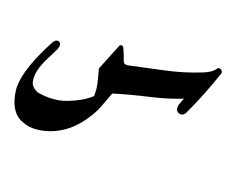

<svg xmlns="http://www.w3.org/2000/svg" viewBox="-99 -735 1126 904"><g transform="rotate(20 464.0 -283.0)"><path d="M398.9 -205.6Q385.7 -170.4 355 -127Q327.1 -86.9 292.2 -59.3Q257.3 -31.7 215.3 -16.1Q171.4 -0.5 133.8 -0.5Q99.6 -0.5 67.9 -15.6V-15.1Q37.1 -30.3 19 -63.7Q1 -97.2 -4.4 -145.5Q-4.9 -148.9 -4.9 -153.3Q-4.9 -157.7 -4.9 -161.1Q-4.9 -207.5 17.6 -272.2Q40 -336.9 81.5 -413.1Q90.3 -427.7 101.1 -427.7Q102.5 -427.7 104.2 -427.5Q106 -427.2 108.9 -426.3Q118.2 -421.4 118.2 -409.7Q118.2 -405.8 117.4 -401.4Q116.7 -397 114.3 -391.1Q108.4 -378.4 100.8 -363.5Q93.3 -348.6 84.5 -331.1Q76.2 -314.9 69.6 -298.3Q63 -281.7 59.1 -264.6Q54.7 -247.6 54.7 -230.5Q54.7 -216.8 57.6 -205.1Q63 -181.2 95.7 -167Q127 -161.6 151.9 -161.6Q201.2 -161.6 243.2 -178.2Q276.4 -190.9 303 -206.3Q329.6 -221.7 351.6 -241.7V-245.1Q351.6 -276.4 346.2 -302.2V-301.8Q342.3 -317.4 337.9 -335.4Q333.5 -353.5 328.1 -371.1L380.9 -502.4Q383.8 -510.3 391.1 -510.5Q398.4 -510.7 402.3 -503.4Q409.7 -487.3 415.8 -472.7Q421.9 -458 426.3 -444.3Q430.2 -431.6 443.8 -431.6Q446.3 -431.6 448.7 -432.1V-431.6Q494.6 -441.4 539.1 -450.9Q583.5 -460.4 628.4 -470.2Q715.3 -489.3 793.5 -521Q836.4 -537.1 852.1 -562.5Q853.5 -564 855.5 -565.2Q857.4 -566.4 861.3 -566.4Q863.8 -566.4 866.2 -565.2Q868.7 -564 871.1 -563Q874.5 -560.1 876.5 -557.4Q878.4 -554.7 878.4 -547.9Q858.4 -488.3 835 -429.4Q811.5 -370.6 786.6 -317.4Q782.7 -309.6 776.9 -304.9Q771 -300.3 762.7 -300.3Q753.9 -300.3 746.6 -306.2Q738.3 -313 738.3 -325.7Q738.3 -329.6 739 -335Q739.7 -340.3 742.2 -346.2V-345.7Q744.6 -354.5 747.6 -361.6Q750.5 -368.7 753.9 -375Q719.7 -361.3 682.6 -349.9Q645.5 -338.4 605 -329.1Q556.2 -317.9 513.4 -306.6Q470.7 -295.4 427.7 -282.2Z"/></g></svg>

Font: Aref Ruqaa
Style: Bold
Weight: 700
Designer: Abdullah Aref
Version: Version 1.002